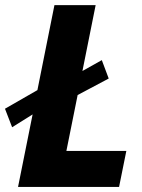

<svg xmlns="http://www.w3.org/2000/svg" viewBox="-27 -740 561 760"><path d="M102.1 -287.1 21 -236.3 -7.3 -309.6 121.1 -383.3 188.5 -719.7H351.6L299.3 -459L376 -502L403.3 -429.2L280.3 -363.8L235.8 -142.6H473.1L444.3 0H44.4Z"/></svg>

Font: Reddit Sans Vanilla ExtraBold
Style: Italic
Weight: 800
Italic angle: -11.25°
Designer: Stephen Hutchings
Version: Version 1.013